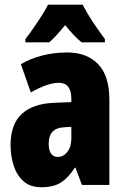

<svg xmlns="http://www.w3.org/2000/svg" viewBox="-20 -786 534 816"><path d="M266.1 -563Q348.6 -563 396.7 -513.7Q444.8 -464.4 444.8 -362.8V0H328.1L300.8 -73.2H297.9Q271 -31.2 239.5 -10.7Q208 9.8 155.8 9.8Q108.4 9.8 79.6 -16.1Q50.8 -42 37.8 -83Q24.9 -124 24.9 -168.9Q24.9 -257.8 72.5 -301.8Q120.1 -345.7 210.9 -349.1L283.2 -352.1V-366.2Q283.2 -434.1 230 -434.1Q183.6 -434.1 110.8 -393.1L68.8 -513.2Q109.4 -537.1 159.2 -550Q209 -563 266.1 -563ZM283.2 -247.1 252.9 -245.1Q187 -242.2 187 -175.8Q187 -119.1 226.1 -119.1Q250 -119.1 266.6 -140.9Q283.2 -162.6 283.2 -198.2ZM331.1 -766.1Q366.7 -698.2 425.8 -620.1V-606H326.7Q296.4 -630.4 256.8 -679.2Q214.4 -627 189 -606H87.9V-620.1Q101.6 -637.2 120.8 -664.8Q140.1 -692.4 158 -720.5Q175.8 -748.5 184.1 -766.1Z"/></svg>

Font: Open Sans Condensed ExtraBold
Style: Regular
Weight: 800
Width: 3
Designer: Monotype Design Team
Foundry: Monotype Imaging Inc.
Version: Version 3.000; ttfautohint (v1.8.4)